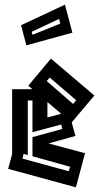

<svg xmlns="http://www.w3.org/2000/svg" viewBox="-20 -774 439 822"><path d="M15 -51 32 -115V-392H119L101 -407L198 -523L384 -365L287 -250L303 -192L188 -160L344 -118L305 28ZM180 -427 293 -329 306 -345 193 -442ZM99 -110 81 -115 76 -95 274 -41 280 -60 119 -105V-187L247 -222L242 -241L119 -208V-344H99ZM183 -271 242 -287 183 -337ZM93 -580 70 -666 258 -754 290 -634ZM116 -638 119 -625 238 -673 233 -693Z"/></svg>

Font: Blaka Hollow
Style: Regular
Weight: 400
Designer: Mohamed Gaber
Foundry: Kief Type Foundry
Version: Version 1.003; ttfautohint (v1.8.4.7-5d5b)